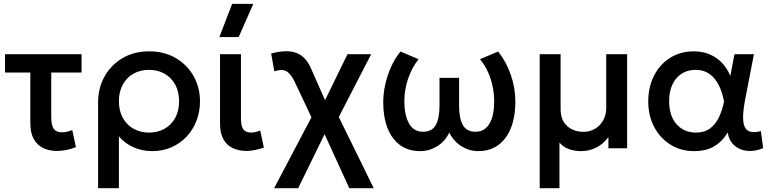

<svg xmlns="http://www.w3.org/2000/svg" viewBox="-20 -780 4068 1010"><path d="M279 14Q238.5 14 207 -1.2Q175.5 -16.5 157.5 -48.8Q139.5 -81 139.5 -132V-398.5H6.5V-495H409V-398.5H249.5V-167Q249.5 -120 263 -102Q276.5 -84 305.5 -84Q319 -84 332.2 -87Q345.5 -90 360 -96L379.5 -6Q354.5 4 328.8 9Q303 14 279 14Z M496 210V-242.5Q496 -317 530 -377.8Q564 -438.5 624.5 -474.2Q685 -510 764 -510Q844.5 -510 904.8 -474.5Q965 -439 998.5 -379.2Q1032 -319.5 1032 -247.5Q1032 -193 1013.8 -145.2Q995.5 -97.5 961.8 -61.5Q928 -25.5 881.8 -5.2Q835.5 15 780 15Q727 15 680.8 -6Q634.5 -27 605.5 -63V210ZM764 -82.5Q810 -82.5 845.8 -102.8Q881.5 -123 901.8 -160Q922 -197 922 -247.5Q922 -298 901.5 -335.2Q881 -372.5 845.2 -392.5Q809.5 -412.5 764 -412.5Q718 -412.5 682.2 -392.5Q646.5 -372.5 626 -335.2Q605.5 -298 605.5 -247.5Q605.5 -197 626 -160Q646.5 -123 682.2 -102.8Q718 -82.5 764 -82.5Z M1276.5 14Q1235.5 14 1204.2 -1Q1173 -16 1155.2 -47.5Q1137.5 -79 1137.5 -128.5V-495H1247.5V-160Q1247.5 -116.5 1260 -99.5Q1272.5 -82.5 1301.5 -82.5Q1312 -82.5 1324.2 -85.5Q1336.5 -88.5 1349 -93.5L1368 -3.5Q1344.5 4.5 1321.2 9.2Q1298 14 1276.5 14ZM1134 -585 1201 -759.5H1312.5L1235.5 -585Z M1422 210 1641 -206 1638 -121.5 1531.5 -347Q1512.5 -388 1489.5 -403.5Q1466.5 -419 1423 -405L1406.5 -498.5Q1488.5 -520.5 1538.2 -502Q1588 -483.5 1615 -422L1709 -210L1672 -216.5L1808 -495H1932.5L1736.5 -114.5L1743.5 -202.5L1946 210H1817.5L1670.5 -111L1705 -110L1548.5 210Z M2190.5 15Q2127.5 15 2084 -17.2Q2040.5 -49.5 2018.2 -107.2Q1996 -165 1996 -241Q1996 -288 2006.5 -335.5Q2017 -383 2037 -427.5Q2057 -472 2086.5 -509L2182 -468.5Q2163.5 -445.5 2149.8 -419.5Q2136 -393.5 2126.5 -365.2Q2117 -337 2112 -307.2Q2107 -277.5 2107 -246.5Q2107 -176 2131 -131.8Q2155 -87.5 2204 -87Q2252.5 -86.5 2272.2 -122Q2292 -157.5 2292 -224.5V-370.5H2395V-224.5Q2395 -157.5 2414.8 -122Q2434.5 -86.5 2483 -87Q2507.5 -87 2525.8 -98.8Q2544 -110.5 2556 -131.5Q2568 -152.5 2573.8 -181.8Q2579.5 -211 2579.5 -246.5Q2579.5 -287.5 2571.2 -326.8Q2563 -366 2546.5 -402Q2530 -438 2505 -468.5L2600.5 -509Q2644.5 -453 2667.8 -384.2Q2691 -315.5 2691 -245Q2691 -187.5 2678.5 -139.8Q2666 -92 2641.2 -57.5Q2616.5 -23 2580.2 -4Q2544 15 2496.5 15Q2450 15 2408.5 -10.2Q2367 -35.5 2343.5 -82.5Q2320.5 -35.5 2279 -10.2Q2237.5 15 2190.5 15Z M2819 210V-495H2929V-206Q2929 -148 2963.2 -117.2Q2997.5 -86.5 3049.5 -86.5Q3082 -86.5 3109.2 -102.2Q3136.5 -118 3152.8 -146.5Q3169 -175 3169 -212.5V-495H3279V0H3180.5V-58.5Q3151.5 -20.5 3114.8 -2.8Q3078 15 3037 15Q3003 15 2973.2 4.5Q2943.5 -6 2923 -30V210Z M3631.5 15Q3561.5 15 3507 -19Q3452.5 -53 3421.2 -112.2Q3390 -171.5 3390 -247.5Q3390 -304.5 3407.8 -352.8Q3425.5 -401 3457.5 -436.2Q3489.5 -471.5 3533.2 -490.8Q3577 -510 3628.5 -510Q3677.5 -510 3715.2 -493.2Q3753 -476.5 3779.5 -447.5Q3806 -418.5 3822 -380.5L3843.5 -495H3946L3900.5 -260Q3889.5 -203 3889 -166Q3888.5 -129 3898.8 -110Q3909 -91 3930 -86.5Q3951 -82 3982.5 -90.5L3994.5 -0.5Q3949 18 3909 13.5Q3869 9 3841.8 -16Q3814.5 -41 3808 -83Q3779.5 -35.5 3736.8 -10.2Q3694 15 3631.5 15ZM3641 -82.5Q3685 -82.5 3714.2 -103.8Q3743.5 -125 3761.5 -162.2Q3779.5 -199.5 3789 -247Q3785.5 -263.5 3779.5 -285Q3773.5 -306.5 3762.8 -328.8Q3752 -351 3735.5 -370Q3719 -389 3695.2 -400.8Q3671.5 -412.5 3639 -412.5Q3597 -412.5 3565.8 -392.5Q3534.5 -372.5 3517.2 -335.5Q3500 -298.5 3500 -248Q3500 -170.5 3539 -126.5Q3578 -82.5 3641 -82.5Z"/></svg>

Font: Geologica Thin Roman
Style: Regular
Weight: 400
Version: Version 1.010;gftools[0.9.28]